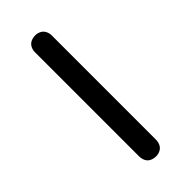

<svg xmlns="http://www.w3.org/2000/svg" viewBox="-88 -191 202 202"><g transform="rotate(-45 12.5 -90.0)"><path d="M0 -13H25V-168H0ZM13 -25Q9 -25 6 -23.5Q3 -22 1.5 -19Q0 -16 0 -13Q0 -9 1.5 -6Q3 -3 6 -1.5Q9 0 13 0Q16 0 19 -1.5Q22 -3 23.5 -6Q25 -9 25 -13Q25 -16 23.5 -19Q22 -22 19 -23.5Q16 -25 13 -25ZM13 -180Q9 -180 6 -178.5Q3 -177 1.5 -174Q0 -171 0 -168Q0 -164 1.5 -161Q3 -158 6 -156.5Q9 -155 13 -155Q16 -155 19 -156.5Q22 -158 23.5 -161Q25 -164 25 -168Q25 -171 23.5 -174Q22 -177 19 -178.5Q16 -180 13 -180Z"/></g></svg>

Font: Wavefont Thin
Style: Regular
Weight: 100
Monospace: yes
Version: Version 3.005;gftools[0.9.33]